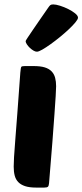

<svg xmlns="http://www.w3.org/2000/svg" viewBox="-20 -849 373 869"><path d="M144 0Q113 0 93.5 -6.5Q74 -13 62.5 -25Q51 -37 46.5 -54.5Q42 -72 42 -95Q42 -110 43.5 -137.5Q45 -165 49 -213.5Q53 -262 58.5 -336.5Q64 -411 72 -521Q74 -543 76.5 -546.5Q79 -550 93 -550H132Q163 -550 182.5 -544Q202 -538 213.5 -526Q225 -514 229.5 -497Q234 -480 234 -459Q234 -444 232 -414Q230 -384 226.5 -332.5Q223 -281 217 -204.5Q211 -128 202 -20Q201 -8 197 -4Q193 0 180 0ZM147 -615Q140 -615 131.5 -620Q123 -625 115 -632.5Q107 -640 101.5 -648.5Q96 -657 96 -663Q96 -665 106 -680Q116 -695 131 -717Q146 -739 164 -765Q182 -791 198 -814Q204 -823 208 -826Q212 -829 221 -829Q233 -829 252 -823Q271 -817 289 -808Q307 -799 320 -788.5Q333 -778 333 -769Q333 -762 321.5 -748Q310 -734 292 -717Q274 -700 252 -682Q230 -664 209 -649Q188 -634 171.5 -624.5Q155 -615 147 -615Z"/></svg>

Font: Poetsen One
Style: Regular
Weight: 400
Designer: Pablo Impallari, Rodrigo Fuenzalida
Foundry: Pablo Impallari, Rodrigo Fuenzalida
Version: Version 1.001; ttfautohint (v0.93) -l 8 -r 50 -G 200 -x 14 -